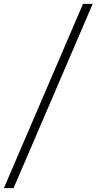

<svg xmlns="http://www.w3.org/2000/svg" viewBox="-89 -760 498 990"><path d="M-69 210 339 -740H389L-19 210Z"/></svg>

Font: Georama Light
Style: Italic
Weight: 300
Italic angle: -9°
Designer: Jean-Baptiste Levee
Foundry: Production Type
Version: Version 1.001